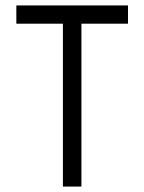

<svg xmlns="http://www.w3.org/2000/svg" viewBox="-20 -685 530 705"><path d="M450 -598H279V0H211V-598H40V-665H450Z"/></svg>

Font: Sulphur Point
Style: Regular
Weight: 400
Designer: Noponies / Dale Sattler
Foundry: Noponies
Version: Version 1.000; ttfautohint (v1.8)